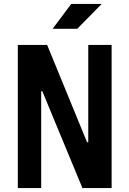

<svg xmlns="http://www.w3.org/2000/svg" viewBox="-20 -959 660 979"><path d="M196 -493.2H190V0H70.8V-730H220.4L424 -233.5H430V-730H549.2V0H400.3ZM373.8 -812.1 498.6 -939H343.2L248.4 -812.1Z"/></svg>

Font: Monaspace Neon Var ExtraLight
Style: Regular
Weight: 200
Designer: Riley Cran and the Lettermatic Team
Version: Version 1.200 (Monaspace Neon Var)